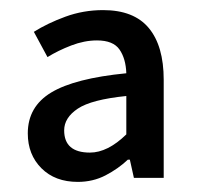

<svg xmlns="http://www.w3.org/2000/svg" viewBox="-20 -741 389 380"><path d="M134 -381Q89 -381 62 -408Q35 -435 35 -477Q35 -530 81.5 -558Q128 -586 230 -596Q229 -625 216.5 -643Q204 -661 172 -661Q147 -661 121 -651Q95 -641 74 -628L47 -678Q74 -695 109.5 -708Q145 -721 184 -721Q245 -721 274.5 -685.5Q304 -650 304 -583V-389H245L237 -425H233Q214 -407 189 -394Q164 -381 134 -381ZM158 -439Q193 -439 230 -475V-551Q161 -544 134 -526Q107 -508 107 -483Q107 -439 158 -439Z"/></svg>

Font: Assistant SemiBold
Style: Regular
Weight: 600
Designer: Hebrew By Ben Nathan, Latin by Paul Hunt
Version: Version 3.000